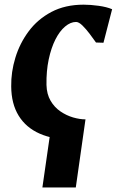

<svg xmlns="http://www.w3.org/2000/svg" viewBox="-20 -588 506 822"><path d="M290.5 10Q208.5 10 150 -15.8Q91.5 -41.5 60 -92.5Q28.5 -143.5 28 -218Q27 -279.5 45.8 -341Q64.5 -402.5 102.8 -454Q141 -505.5 200 -536.8Q259 -568 338 -568Q367.5 -568 402 -563.2Q436.5 -558.5 460 -548.5L423 -405L391 -406Q379.5 -422.5 364 -443Q348.5 -463.5 333 -478.8Q317.5 -494 305.5 -494Q282 -494 258.8 -474.5Q235.5 -455 217.2 -419Q199 -383 188.5 -333.5Q178 -284 179 -224.5Q180 -185 196.5 -156.8Q213 -128.5 238.8 -111Q264.5 -93.5 293 -85.2Q321.5 -77 346 -77ZM200.5 -56.5 346 -77 304.5 214.5H161.5Z"/></svg>

Font: Merriweather ExtraBold
Style: Italic
Weight: 800
Italic angle: -7.8°
Version: Version 2.101